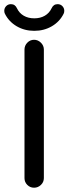

<svg xmlns="http://www.w3.org/2000/svg" viewBox="-21 -874 321 900"><path d="M2 -809.6Q-1 -815.4 -1 -823.2Q-1 -835.9 7.8 -845.2Q16.6 -854.5 30.3 -854.5Q49.8 -854.5 58.6 -835Q69.3 -812.5 90.3 -800.3Q111.3 -788.1 139.6 -788.1Q168 -788.1 189 -800.3Q210 -812.5 220.7 -835Q229.5 -854.5 249 -854.5Q262.7 -854.5 271.5 -845.2Q280.3 -835.9 280.3 -823.2Q280.3 -815.4 277.3 -809.6Q258.8 -772.5 222.2 -751Q185.5 -729.5 139.6 -729.5Q93.8 -729.5 57.1 -751Q20.5 -772.5 2 -809.6ZM93.8 -39.1V-641.6Q93.8 -660.2 106.9 -673.8Q120.1 -687.5 138.7 -687.5Q157.2 -687.5 170.9 -673.8Q184.6 -660.2 184.6 -641.6V-39.1Q184.6 -20.5 170.9 -7.3Q157.2 5.9 138.7 5.9Q120.1 5.9 106.9 -7.3Q93.8 -20.5 93.8 -39.1Z"/></svg>

Font: KTXP_ComRound
Style: Medium
Weight: 500
Version: Version 1.01;May 16, 2022;FontCreator 13.0.0.2683 64-bit